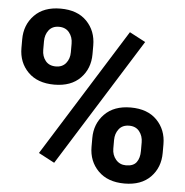

<svg xmlns="http://www.w3.org/2000/svg" viewBox="-52 -772 802 832"><g transform="rotate(5 349.0 -355.5)"><path d="M179.2 -390.6Q106 -390.6 64.9 -432.1Q23.9 -473.6 23.9 -536.6V-574.2Q23.9 -637.2 64.7 -679.2Q105.5 -721.2 178.2 -721.2Q252 -721.2 292.5 -679.4Q333 -637.7 333 -574.2V-536.6Q333 -473.6 292.5 -432.1Q252 -390.6 179.2 -390.6ZM208.5 -53.2 139.2 -89.8 486.3 -645.5 555.7 -608.9ZM179.2 -469.7Q207.5 -469.7 223.1 -489Q238.8 -508.3 238.8 -536.6V-574.2Q238.8 -602.5 222.9 -622.3Q207 -642.1 178.2 -642.1Q149.4 -642.1 134 -622.3Q118.7 -602.5 118.7 -574.2V-536.6Q118.7 -508.3 134.3 -489Q149.9 -469.7 179.2 -469.7ZM519.5 9.8Q446.3 9.8 405 -32Q363.8 -73.7 363.8 -136.7V-174.3Q363.8 -236.8 404.8 -278.8Q445.8 -320.8 518.6 -320.8Q591.8 -320.8 632.6 -279.1Q673.3 -237.3 673.3 -174.3V-136.7Q673.3 -73.2 632.8 -31.7Q592.3 9.8 519.5 9.8ZM519.5 -69.3Q551.3 -69.3 564.9 -87.6Q578.6 -106 578.6 -136.7V-174.3Q578.6 -202.1 563 -221.9Q547.4 -241.7 518.6 -241.7Q489.3 -241.7 473.9 -221.9Q458.5 -202.1 458.5 -174.3V-136.7Q458.5 -108.9 475.3 -89.1Q492.2 -69.3 519.5 -69.3Z"/></g></svg>

Font: Roboto Slab
Style: Bold
Weight: 700
Designer: Google
Version: Version 2.000; ttfautohint (v1.8.1.43-b0c9)